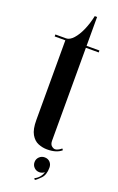

<svg xmlns="http://www.w3.org/2000/svg" viewBox="-162 -713 567 922"><g transform="rotate(20 122.0 -252.0)"><path d="M154.5 9Q131.5 9 109.2 0Q87 -9 72.8 -33.8Q58.5 -58.5 58.5 -106V-513.5H4V-523.5H58.5Q77 -523.5 95.5 -544Q114 -564.5 128.8 -598.2Q143.5 -632 151.5 -671H163.5V-523.5H229V-513.5H163.5V-39Q163.5 -20.5 172.8 -12.8Q182 -5 190 -5Q199.5 -5 209 -10.8Q218.5 -16.5 222.5 -20.5L228 -13.5Q203.5 9 154.5 9ZM150 167 145 159.5Q159.5 153 169.5 140.8Q179.5 128.5 183 115Q172 124.5 157.5 124.5Q141.5 124.5 130.5 113.5Q119.5 102.5 119.5 86.5Q119.5 70.5 130.8 59.5Q142 48.5 158 48.5Q175 48.5 185.5 59.5Q196 70.5 196 87.5Q196 124 178.2 142.5Q160.5 161 150 167Z"/></g></svg>

Font: Imbue 100pt SemiBold
Style: Regular
Weight: 600
Designer: Tyler Finck
Foundry: Etcetera Type Company
Version: Version 1.102; ttfautohint (v1.8.3)